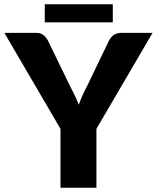

<svg xmlns="http://www.w3.org/2000/svg" viewBox="-34 -883 737 903"><path d="M419.5 -277V0H250.5V-277L-13.5 -728.5H135.5Q157.5 -728.5 170.2 -718.2Q183 -708 191.5 -692L294.5 -480Q307.5 -455 318 -433.2Q328.5 -411.5 336.5 -390.5Q344 -412 353.8 -433.8Q363.5 -455.5 376.5 -480L478.5 -692Q482 -698.5 487 -705Q492 -711.5 498.8 -716.8Q505.5 -722 514.2 -725.2Q523 -728.5 533.5 -728.5H683.5ZM176.5 -863H496.5V-778H176.5Z"/></svg>

Font: Lato 2
Style: Regular
Weight: 900
Designer: Lukasz Dziedzic with Adam Twardoch and Botio Nikoltchev
Foundry: tyPoland Lukasz Dziedzic
Version: Version 2.015; 2015-08-06; http://www.latofonts.com/